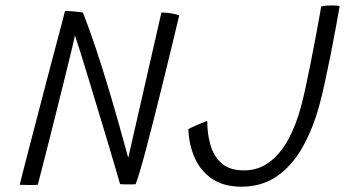

<svg xmlns="http://www.w3.org/2000/svg" viewBox="-20 -677 1270 706"><path d="M119 2.5Q106 3.5 85 3.2Q64 3 52.5 2.5Q55 -8.5 65.2 -48.5Q75.5 -88.5 90.5 -146.2Q105.5 -204 122.8 -269.8Q140 -335.5 156.5 -399Q173 -462.5 186.5 -512.5Q197.5 -553.5 206.2 -586.8Q215 -620 219 -636.5Q231.5 -636.5 253.5 -634.8Q275.5 -633 285 -630.5Q309.5 -568.5 333.5 -496Q357.5 -423.5 379.5 -350.2Q401.5 -277 419.8 -211.2Q438 -145.5 451.5 -96.5L573.5 -631Q591.5 -631 610.2 -627.8Q629 -624.5 639 -620.5Q629.5 -579.5 614.2 -516.8Q599 -454 581.5 -382.8Q564 -311.5 546.8 -243.8Q529.5 -176 516 -124.5Q504 -79 493.5 -44.2Q483 -9.5 478.5 0.5Q470 1 462.8 1Q455.5 1 449 1Q441.5 1 434.5 0.8Q427.5 0.5 421.5 0Q417 -16 405.2 -56.2Q393.5 -96.5 377.2 -150.8Q361 -205 342.8 -264.8Q324.5 -324.5 307.5 -381Q290.5 -437.5 276.8 -481.2Q263 -525 255.5 -547Q252.5 -531 242.5 -489.5Q232.5 -448 218.5 -391.8Q204.5 -335.5 189.2 -274Q174 -212.5 159.5 -155.8Q145 -99 134.2 -56.8Q123.5 -14.5 119 2.5ZM868 9.5Q803 9.5 760.5 -19Q718 -47.5 696.5 -95.5Q675 -143.5 672.5 -202Q684.5 -209 705.8 -218Q727 -227 742 -232.5Q742 -185.5 753.8 -144Q765.5 -102.5 794.8 -76.5Q824 -50.5 877 -50.5Q930 -50.5 970.5 -80.8Q1011 -111 1039.8 -163.8Q1068.5 -216.5 1086.5 -284Q1095 -315 1104.8 -360.5Q1114.5 -406 1124.2 -455.2Q1134 -504.5 1142.2 -548.5Q1150.5 -592.5 1155.5 -621.2Q1160.5 -650 1161 -653.5Q1177 -657 1197 -657Q1206.5 -657 1215 -656.5Q1223.5 -656 1229 -655Q1223.5 -623.5 1215.2 -577.8Q1207 -532 1196.8 -480.8Q1186.5 -429.5 1176 -380.8Q1165.5 -332 1155.5 -294.5Q1131.5 -205 1093 -136.5Q1054.5 -68 998.8 -29.2Q943 9.5 868 9.5Z"/></svg>

Font: Grandstander ExtraLight
Style: Italic
Weight: 200
Italic angle: -15°
Designer: Tyler Finck
Foundry: Etcetera Type Co
Version: Version 1.200; ttfautohint (v1.8.3)